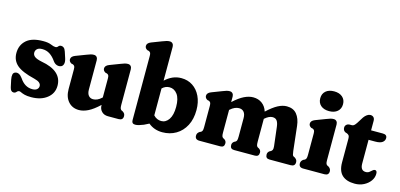

<svg xmlns="http://www.w3.org/2000/svg" viewBox="-68 -1182 3392 1628"><g transform="rotate(15 1628.5 -368.0)"><path d="M238 -55.5Q266 -55.5 279.5 -67.5Q293 -79.5 293 -96.5Q293 -113.5 279 -125.8Q265 -138 233 -146Q121 -172.5 75.2 -212.8Q29.5 -253 29.5 -317.5Q29.5 -387.5 77.8 -430.5Q126 -473.5 225 -473.5Q269 -473.5 294.8 -462.5Q320.5 -451.5 335.5 -451.5Q349.5 -451.5 357.8 -462.8Q366 -474 382 -474Q395 -474 405.2 -465.5Q415.5 -457 423 -435L440.5 -381.5Q450 -352.5 445 -332.8Q440 -313 423.5 -306.5Q406 -300 387.2 -306.5Q368.5 -313 355 -331.5Q329.5 -368.5 300.2 -387.2Q271 -406 234 -406Q203.5 -406 189.2 -392.5Q175 -379 175 -359.5Q175 -338.5 193 -324.8Q211 -311 254.5 -302Q438.5 -269.5 438.5 -138.5Q438.5 -71 385 -29.2Q331.5 12.5 246.5 12.5Q210 12.5 188.8 6.8Q167.5 1 156.2 -4.8Q145 -10.5 139 -10.5Q126 -10.5 116.5 1Q107 12.5 92.5 12.5Q80.5 12.5 72 4.2Q63.5 -4 59 -24L45.5 -87Q40 -114 43.8 -132Q47.5 -150 66 -155Q97.5 -163.5 127 -123Q171.5 -55.5 238 -55.5Z M536.5 -136.5V-309.5Q536.5 -329 531.8 -336.5Q527 -344 518 -348L504 -351Q482 -363 482 -383Q482 -408.5 516.5 -422L605.5 -456Q628 -465 641.8 -468.8Q655.5 -472.5 669 -472.5Q685.5 -472.5 694.5 -461.8Q703.5 -451 703.5 -434V-178Q703.5 -143 718.2 -124.8Q733 -106.5 758.5 -106.5Q776 -106.5 794.2 -114.2Q812.5 -122 832 -140L835 -143V-309.5Q835 -329 830.5 -336.5Q826 -344 816.5 -348L803 -351Q781 -363 781 -383Q781 -408.5 815.5 -422L904.5 -456Q926.5 -465 940.5 -468.8Q954.5 -472.5 968 -472.5Q984.5 -472.5 993.5 -461.8Q1002.5 -451 1002.5 -434V-121.5Q1002.5 -99.5 1006.5 -90.5Q1010.5 -81.5 1018 -77L1028 -72.5Q1039 -65.5 1044.5 -57Q1050 -48.5 1050 -35.5Q1050 0 1011.5 0H918Q884 0 862.8 -21.2Q841.5 -42.5 841.5 -75.5V-79Q788.5 -29 746.2 -8Q704 13 666 13Q607.5 13 572 -27.5Q536.5 -68 536.5 -136.5Z M1296 -710.5V-413.5Q1326 -442 1361.2 -457.8Q1396.5 -473.5 1437.5 -473.5Q1494 -473.5 1537.2 -445Q1580.5 -416.5 1605.2 -365Q1630 -313.5 1630 -244.5Q1630 -165.5 1599.8 -107.8Q1569.5 -50 1516.8 -19Q1464 12 1397.5 12Q1325.5 12 1274.5 -31L1231.5 -9.5Q1209.5 -0.5 1191.8 4.5Q1174 9.5 1159 9.5Q1128.5 9.5 1128.5 -22.5V-586Q1128.5 -605.5 1123.8 -613Q1119 -620.5 1110 -624.5L1096.5 -627.5Q1074.5 -639 1074.5 -659.5Q1074.5 -685 1109 -698.5L1197.5 -732.5Q1220 -741.5 1233.8 -745.2Q1247.5 -749 1261 -749Q1277.5 -749 1286.8 -738.2Q1296 -727.5 1296 -710.5ZM1360.5 -372.5Q1324 -372.5 1296 -345V-109Q1311 -92.5 1328.5 -85Q1346 -77.5 1364.5 -77.5Q1404.5 -77.5 1430.5 -115.8Q1456.5 -154 1456.5 -226Q1456.5 -299.5 1429.2 -336Q1402 -372.5 1360.5 -372.5Z M1896.5 -434V-386.5Q1948 -434 1989.5 -454Q2031 -474 2068 -474Q2114 -474 2146.5 -449.5Q2179 -425 2192 -382Q2244.5 -431 2285.2 -452.5Q2326 -474 2363 -474Q2420.5 -474 2451 -436.5Q2481.5 -399 2488.5 -336L2512.5 -121.5Q2515.5 -99.5 2518 -90.5Q2520.5 -81.5 2528.5 -77L2538.5 -72.5Q2549 -65 2554.8 -56.8Q2560.5 -48.5 2560.5 -35.5Q2560.5 0 2522 0H2336Q2301.5 0 2301.5 -35.5Q2301.5 -55.5 2319 -67.5L2330 -73Q2338 -78 2342.5 -87.2Q2347 -96.5 2344.5 -119.5L2325 -283.5Q2321 -319 2308.2 -336.5Q2295.5 -354 2269.5 -354Q2238 -354 2201.5 -321.5L2200.5 -320.5V-121.5Q2200.5 -97 2203.8 -87.5Q2207 -78 2215 -73L2226 -67.5Q2243.5 -55.5 2243.5 -35.5Q2243.5 0 2208.5 0H2025.5Q1990.5 0 1990.5 -35.5Q1990.5 -55.5 2008 -67.5L2019 -73Q2027 -78 2030.2 -87.5Q2033.5 -97 2033.5 -121.5V-282.5Q2033.5 -317.5 2018 -335.8Q2002.5 -354 1976 -354Q1957.5 -354 1938.5 -346Q1919.5 -338 1899.5 -320L1896.5 -317.5V-121.5Q1896.5 -97 1899.8 -87.5Q1903 -78 1911.5 -73L1922 -67.5Q1939.5 -55.5 1939.5 -35.5Q1939.5 0 1904.5 0H1721Q1682 0 1682 -35.5Q1682 -48.5 1687.8 -57Q1693.5 -65.5 1704 -72.5L1714.5 -77Q1722 -81.5 1726 -90.2Q1730 -99 1730 -121.5V-309.5Q1730 -329 1725.2 -336.5Q1720.5 -344 1711.5 -348L1697.5 -351Q1676 -363 1676 -383Q1676 -408.5 1710 -422L1798.5 -456Q1820.5 -465 1834.2 -468.8Q1848 -472.5 1861.5 -472.5Q1878 -472.5 1887.2 -461.8Q1896.5 -451 1896.5 -434Z M2717.5 -527Q2671 -527 2644.2 -550.5Q2617.5 -574 2617.5 -614Q2617.5 -653.5 2644.2 -677Q2671 -700.5 2717.5 -700.5Q2763.5 -700.5 2790.5 -677Q2817.5 -653.5 2817.5 -614Q2817.5 -574 2790.5 -550.5Q2763.5 -527 2717.5 -527ZM2809 -434V-121.5Q2809 -99.5 2812.8 -90.5Q2816.5 -81.5 2824.5 -77L2834.5 -72.5Q2856.5 -58.5 2856.5 -35.5Q2856.5 0 2818 0H2632.5Q2593.5 0 2593.5 -35.5Q2593.5 -58.5 2615.5 -72.5L2626 -77Q2633.5 -81.5 2637.5 -90.5Q2641.5 -99.5 2641.5 -121.5V-309.5Q2641.5 -329 2636.8 -336.5Q2632 -344 2623 -348L2609 -351Q2587.5 -363 2587.5 -383Q2587.5 -408.5 2621.5 -422L2710.5 -456Q2733 -465 2746.8 -468.8Q2760.5 -472.5 2774 -472.5Q2790.5 -472.5 2799.8 -461.8Q2809 -451 2809 -434Z M2913.5 -384.5 2900 -388.5Q2877.5 -399.5 2877.5 -425.5Q2877.5 -441.5 2888.8 -451.8Q2900 -462 2917.5 -462H2936.5Q2946 -462 2954.5 -468.8Q2963 -475.5 2974.5 -492.5L3010 -549Q3022 -566 3036.8 -576.2Q3051.5 -586.5 3066 -586.5Q3083.5 -586.5 3094 -576Q3104.5 -565.5 3104.5 -545V-462H3207.5Q3245 -462 3245 -431Q3245 -408.5 3225.8 -393.8Q3206.5 -379 3163 -379H3104.5V-170.5Q3104.5 -109 3151.5 -109Q3170 -109 3182.2 -118.5Q3194.5 -128 3204.2 -137.2Q3214 -146.5 3224 -146Q3243 -145.5 3242.5 -116.5Q3242.5 -83 3221.5 -54Q3200.5 -25 3165.2 -7Q3130 11 3086.5 11Q3013.5 11 2975.2 -24.8Q2937 -60.5 2937 -136V-344Q2937 -362.5 2931.8 -370.5Q2926.5 -378.5 2913.5 -384.5Z"/></g></svg>

Font: Fraunces 72pt SuperSoft
Style: Bold
Weight: 700
Version: Version 1.000;[0bf87f6ff]